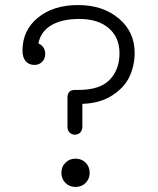

<svg xmlns="http://www.w3.org/2000/svg" viewBox="-20 -730 627 760"><path d="M513 -521Q513 -471 493 -427.5Q473 -384 424.5 -352.5Q376 -321 306 -319V-228Q306 -215 298 -206Q290 -197 277 -197H276Q263 -197 255 -206Q247 -215 247 -228V-343Q247 -374 276 -374H290Q376 -374 414.5 -414.5Q453 -455 453 -519Q453 -582 410.5 -618.5Q368 -655 294 -655Q225 -655 183 -630Q141 -605 132 -558Q159 -546 159 -516Q159 -498 147 -485.5Q135 -473 117 -473Q94 -473 81.5 -488Q69 -503 69 -530Q69 -610 130 -660Q191 -710 289 -710Q387 -710 450 -657Q513 -604 513 -521ZM239 -86Q255 -102 279 -102Q303 -102 319 -86Q335 -70 335 -46Q335 -22 319 -6Q303 10 279 10Q255 10 239 -6Q223 -22 223 -46Q223 -70 239 -86Z"/></svg>

Font: Solway Light
Style: Regular
Weight: 300
Designer: Mariya V. Pigoulevskaya
Foundry: The Northern Block Ltd.
Version: Version 1.000;hotconv 1.0.109;makeotfexe 2.5.65596